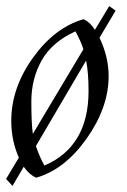

<svg xmlns="http://www.w3.org/2000/svg" viewBox="-32 -575 417 631"><path d="M325 -325Q325 -222 253 -120Q181 -18 87 9Q64 -1 46 -27L9 36L-12 13L30 -57Q5 -113 5 -178Q5 -286 76.5 -385.5Q148 -485 243 -512Q264 -502 280 -477L327 -555L348 -540L295 -451Q325 -388 325 -325ZM259 -276Q259 -336 251 -376L86 -95Q99 -57 114 -31Q259 -93 259 -276ZM76 -135 242 -413Q235 -437 216 -472Q139 -437 105 -376.5Q71 -316 71 -241.5Q71 -167 76 -135Z"/></svg>

Font: Felipa
Style: Regular
Weight: 400
Designer: Javier Alcaraz
Foundry: Fontstage
Version: Version 1.001